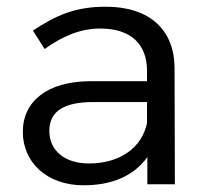

<svg xmlns="http://www.w3.org/2000/svg" viewBox="-20 -549 618 572"><path d="M501 0 500 -348C499 -460 426 -529 295 -529C203 -529 147 -503 78 -458L113 -403C167 -442 221 -464 278 -464C371 -464 417 -417 418 -340V-307H246C122 -306 48 -248 48 -156C48 -66 119 3 229 3C312 3 378 -24 419 -81V0ZM245 -62C172 -62 127 -101 127 -159C127 -218 171 -245 258 -245H418V-182C402 -107 335 -62 245 -62Z"/></svg>

Font: Juman Normal
Style: Regular
Weight: 300
Designer: Bandar Raffah (Arabic) Julieta Ulanovsky (Latin)
Foundry: Caramella
Version: Version 5.022;PS 005.022;hotconv 1.0.88;makeotf.lib2.5.64775